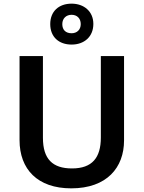

<svg xmlns="http://www.w3.org/2000/svg" viewBox="-20 -1021 787 1051"><path d="M372 -777C440 -777 491 -819 491 -890C491 -959 439 -1001 372 -1001C302 -1001 255 -959 255 -889C255 -819 302 -777 372 -777ZM372 -839C339 -839 321 -858 321 -889C321 -921 343 -940 372 -940C401 -940 422 -921 422 -889C422 -858 401 -839 372 -839ZM659 -252V-714H532V-268C532 -158 485 -99 374 -99C268 -99 215 -150 215 -267V-714H87V-254C87 -95 185 10 370 10C565 10 659 -104 659 -252Z"/></svg>

Font: Noto Sans Bamum SemiBold
Style: Regular
Weight: 600
Designer: Monotype Design Team
Foundry: Monotype Imaging Inc.
Version: Version 2.002